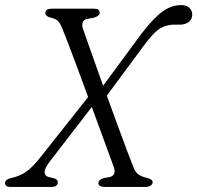

<svg xmlns="http://www.w3.org/2000/svg" viewBox="-35 -734 775 754"><path d="M290.5 -622Q295.5 -607.5 307.2 -574Q319 -540.5 335.2 -494.8Q351.5 -449 370 -397.5L521.5 -603Q570 -665.5 604.8 -689.8Q639.5 -714 676.5 -714Q698 -714 709 -703Q720 -692 720 -677.5Q720 -659 706.8 -648.2Q693.5 -637.5 671 -637Q657.5 -637 646 -637.2Q634.5 -637.5 619 -633Q597.5 -628 578.2 -610.8Q559 -593.5 532.5 -558.5L384.5 -358.5Q405.5 -300.5 426 -244.5Q446.5 -188.5 463.2 -144Q480 -99.5 489.5 -76Q496.5 -57.5 509.5 -48.5Q522.5 -39.5 544 -35Q564.5 -30 564.5 -18Q564 -10.5 556.5 -5.2Q549 0 537.5 0H375Q351.5 0 351.5 -15Q352 -29 374 -35L395 -38.5Q423.5 -45.5 411.5 -79Q406 -94 393 -129.5Q380 -165 362.5 -213Q345 -261 325.5 -314L161.5 -101Q140 -73.5 140.2 -58Q140.5 -42.5 157 -38.5L175 -34.5Q192 -30 192 -19Q192 0 167 0H5Q-15 0 -15 -15.5Q-15 -28 5 -34Q38 -40.5 63.2 -56.5Q88.5 -72.5 121.5 -113.5L311 -353Q290 -410 270 -464.2Q250 -518.5 234 -560.2Q218 -602 209.5 -622.5Q201 -643.5 191.8 -652.2Q182.5 -661 164 -664.5Q143 -670 143 -683.5Q143.5 -700 169 -700H332.5Q357 -700 356.5 -684.5Q356.5 -671 333.5 -664.5L305 -659Q294 -656.5 290 -646.2Q286 -636 290.5 -622Z"/></svg>

Font: Fraunces 9pt S050 Light
Style: Italic
Weight: 300
Italic angle: -16°
Version: Version 1.000; ttfautohint (v1.8.3)